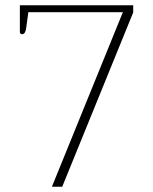

<svg xmlns="http://www.w3.org/2000/svg" viewBox="-20 -705 578 725"><path d="M444 -659H87L79 -600Q76 -576 64 -576Q55 -576 55 -585V-685H483V-658L215 0H176Z"/></svg>

Font: Maitree ExtraLight
Style: Regular
Weight: 275
Designer: CadsonDemak Team
Foundry: CadsonDemak
Version: Version 1.003